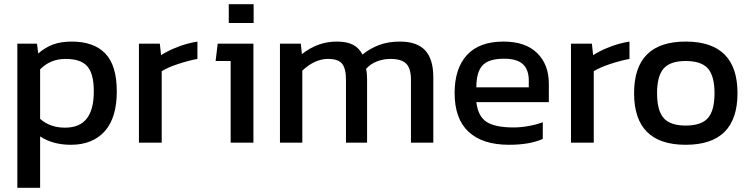

<svg xmlns="http://www.w3.org/2000/svg" viewBox="-20 -683 3593 919"><path d="M63 -474H157L163 -427Q196 -456 234 -470Q272 -484 323 -484Q429 -484 484 -427Q539 -370 539 -245Q539 -119 481 -54.5Q423 10 319 10Q233 10 172 -30V216H63ZM429 -246Q429 -330 398 -365.5Q367 -401 294 -401Q221 -401 172 -351V-114Q220 -72 291 -72Q361 -72 395 -115Q429 -158 429 -246Z M645 -474H745L751 -419Q785 -441 832 -459Q879 -477 925 -484V-401Q882 -393 832 -376.5Q782 -360 754 -342V0H645Z M1075 -663H1194V-573H1075ZM1084 -391H1012L1022 -474H1193V0H1084Z M1320 -474H1420L1425 -424Q1501 -484 1592 -484Q1641 -484 1670 -468.5Q1699 -453 1715 -422Q1751 -451 1794.5 -467.5Q1838 -484 1894 -484Q1976 -484 2015 -442Q2054 -400 2054 -313V0H1947V-302Q1947 -356 1924 -378.5Q1901 -401 1849 -401Q1815 -401 1784 -389Q1753 -377 1732 -353Q1737 -334 1737 -304V0H1636V-301Q1636 -355 1617.5 -378Q1599 -401 1550 -401Q1487 -401 1427 -345V0H1320Z M2156 -238Q2156 -355 2215 -419.5Q2274 -484 2390 -484Q2495 -484 2551 -429Q2607 -374 2607 -282V-194H2260Q2268 -126 2309 -99.5Q2350 -73 2438 -73Q2474 -73 2511.5 -80Q2549 -87 2578 -98V-18Q2515 10 2416 10Q2290 10 2223 -52Q2156 -114 2156 -238ZM2511 -265V-298Q2511 -349 2483 -375.5Q2455 -402 2393 -402Q2319 -402 2289.5 -370Q2260 -338 2260 -265Z M2713 -474H2813L2819 -419Q2853 -441 2900 -459Q2947 -477 2993 -484V-401Q2950 -393 2900 -376.5Q2850 -360 2822 -342V0H2713Z M3015 -237Q3015 -484 3262 -484Q3510 -484 3510 -237Q3510 10 3262 10Q3015 10 3015 -237ZM3400 -237Q3400 -319 3368.5 -355Q3337 -391 3262 -391Q3188 -391 3156.5 -355Q3125 -319 3125 -237Q3125 -154 3156.5 -118Q3188 -82 3262 -82Q3337 -82 3368.5 -118Q3400 -154 3400 -237Z"/></svg>

Font: Kanit
Style: Regular
Weight: 400
Designer: Katatrad Team
Foundry: Cadson Demak
Version: Version 1.001